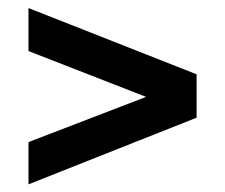

<svg xmlns="http://www.w3.org/2000/svg" viewBox="-20 -493 567 484"><path d="M475.6 -196.3 51.8 -28.3V-134.8L440.4 -284.2V-212.9L51.8 -364.3V-472.7L475.6 -305.7Z"/></svg>

Font: Crimson Pro Black
Style: Regular
Weight: 900
Designer: Jacques Le Bailly
Foundry: Baron von Fonthausen
Version: Version 1.003